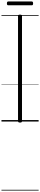

<svg xmlns="http://www.w3.org/2000/svg" viewBox="-20 -1652 545 2610"><path d="M252 14Q238 14 231.5 9.5Q225 5 225 -5V-1434Q225 -1444 231.5 -1448.5Q238 -1453 252 -1453Q266 -1453 272.5 -1448.5Q279 -1444 279 -1434V-5Q279 5 273 9.5Q267 14 252 14ZM93 -1580Q82 -1580 78 -1586.5Q74 -1593 74 -1605Q74 -1617 78 -1624.5Q82 -1632 93 -1632H411Q422 -1632 426 -1624.5Q430 -1617 430 -1605Q430 -1593 426 -1586.5Q422 -1580 411 -1580ZM0 928H505V938H0ZM0 -20H505V0H0ZM0 -505H505V-500H0ZM0 -1448H505V-1438H0Z"/></svg>

Font: Playwrite ID Guides
Style: Regular
Weight: 400
Designer: Veronika Burian, José Scaglione
Foundry: TypeTogether
Version: Version 1.003